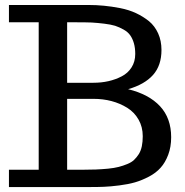

<svg xmlns="http://www.w3.org/2000/svg" viewBox="-20 -755 746 775"><path d="M16.1 0V-69.8H136.2V-665H16.1V-734.9H335.9Q368.7 -734.9 399.4 -731.9Q430.2 -729 465.3 -722.2Q500.5 -715.3 529.1 -701.9Q557.6 -688.5 581.5 -669.4Q605 -649.9 618.4 -620.1Q631.8 -590.3 631.8 -553.2Q631.8 -490.7 597.7 -452.4Q563.5 -414.1 497.1 -395Q581.1 -374.5 626 -326.2Q670.9 -277.8 670.9 -201.2Q670.9 -161.6 658.9 -130.1Q647 -98.6 628.4 -78.1Q609.9 -57.1 581.1 -42Q552.2 -26.9 524.9 -19Q498 -11.2 461.7 -6.6Q425.3 -2 399.4 -1Q386.7 -0.5 371.8 -0.2Q356.9 0 339.8 0ZM251 -420.9H356.9Q421.4 -420.9 471.2 -446.8Q496.1 -459.5 511 -482.9Q525.9 -506.3 525.9 -537.1Q525.9 -561.5 520.5 -580.3Q515.1 -599.1 505.4 -612.8Q496.1 -626 479.2 -635.5Q462.4 -645 444.8 -650.9Q427.2 -656.2 400.9 -659.4Q374.5 -662.6 350.1 -664.1Q337.9 -664.6 322.8 -664.8Q307.6 -665 290 -665H251ZM251 -69.8H309.1Q342.3 -69.8 366.7 -70.8Q391.1 -71.8 416.5 -74.2Q441.4 -76.7 459.2 -81.3Q477.1 -85.9 493.7 -92.8Q510.7 -99.6 521.2 -109.6Q531.7 -119.6 540.5 -133.3Q548.8 -147 552.5 -164.8Q556.2 -182.6 556.2 -205.1Q556.2 -242.7 539.3 -272.2Q522.5 -301.8 493.7 -319.8Q435.1 -356 356.9 -356H251Z"/></svg>

Font: Trocchi
Style: Regular
Weight: 400
Designer: Vernon Adams
Foundry: Vernon Adams
Version: Version 1.101; ttfautohint (v1.8.4.7-5d5b);gftools[0.9.27]